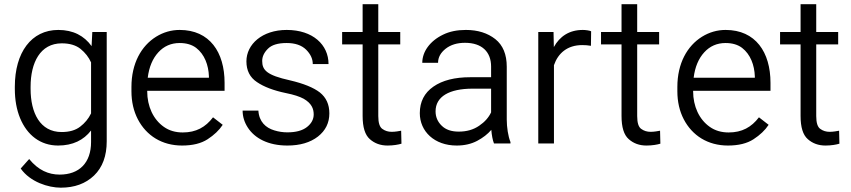

<svg xmlns="http://www.w3.org/2000/svg" viewBox="-20 -680 4034 910"><path d="M50.3 -258.8C50.3 -206.5 58.6 -160.6 75.2 -120.1C108.4 -39.6 171.4 9.8 255.4 9.8C325.2 9.8 376.5 -16.1 411.6 -61.5V-6.8C411.6 91.3 356 147.5 262.7 147.5C210.4 147.5 161.6 127 118.2 73.7L78.1 118.7C123 182.6 209 209.5 268.1 209.5C333 209.5 385.7 190.4 425.8 151.9C465.8 113.3 485.8 59.1 485.8 -10.3V-528.3H417.5L414.1 -461.4C378.9 -510.3 327.1 -538.1 256.3 -538.1C128.4 -538.1 50.3 -431.2 50.3 -269ZM125 -269C125 -382.8 170.4 -474.6 272.9 -474.6C310.1 -474.6 339.8 -465.8 361.8 -448.2C383.8 -430.2 400.4 -409.2 411.6 -384.3V-142.6C399.4 -117.2 381.8 -96.2 359.9 -79.6C337.9 -62.5 308.6 -54.2 272 -54.2C169.9 -54.2 125 -145 125 -258.8Z M842.8 9.8C892.6 9.8 933.1 0 963.9 -20C994.6 -40 1018.6 -62.5 1035.6 -88.4L989.7 -124C954.1 -77.1 909.2 -52.2 846.2 -52.2C811.5 -52.2 781.7 -61 756.8 -78.6C706.5 -113.8 677.7 -175.8 677.7 -247.6V-249.5H1044.4V-287.6C1044.4 -432.1 974.1 -538.1 831.5 -538.1C792 -538.1 754.4 -527.3 719.7 -505.9C649.9 -462.4 603 -379.9 603 -268.1V-247.6C603 -197.8 613.3 -153.3 633.3 -114.7C673.8 -37.1 747.6 9.8 842.8 9.8ZM831.5 -476.1C863.3 -476.1 889.6 -468.3 909.7 -453.1C949.7 -422.4 968.3 -371.1 970.2 -318.4V-311.5H680.2C686.5 -362.8 703.6 -402.8 730.5 -432.1C757.3 -461.4 791 -476.1 831.5 -476.1Z M1466.8 -137.7C1466.8 -114.7 1456.1 -94.7 1435.1 -78.1C1413.6 -61 1382.3 -52.7 1341.8 -52.7C1321.3 -52.7 1300.8 -55.7 1280.3 -62C1239.3 -74.2 1208 -103 1204.6 -155.8H1129.9C1129.9 -127.4 1138.2 -100.6 1154.3 -75.7C1187 -24.9 1250.5 9.8 1341.8 9.8C1401.9 9.8 1450.2 -4.4 1486.8 -32.7C1522.9 -61 1541 -97.7 1541 -142.6C1541 -185.1 1525.9 -217.8 1496.1 -241.7C1465.8 -265.1 1418.5 -284.2 1354 -299.3C1244.1 -323.7 1222.7 -347.7 1222.7 -391.1C1222.7 -412.1 1231.9 -431.2 1250 -449.2C1268.1 -467.3 1297.4 -476.1 1338.9 -476.1C1378.4 -476.1 1409.2 -465.8 1430.7 -444.8C1451.7 -423.8 1462.4 -401.4 1462.4 -376.5H1537.1C1537.1 -467.3 1463.4 -538.1 1338.9 -538.1C1222.7 -538.1 1147.9 -470.2 1147.9 -389.2C1147.9 -345.7 1164.6 -313 1197.8 -291C1230.5 -268.6 1276.4 -251 1335.4 -238.8C1372.6 -231.4 1400.4 -222.2 1419.4 -211.9C1456.5 -190.4 1466.8 -165 1466.8 -137.7Z M1772.9 -528.3V-660.2H1698.7V-528.3H1601.6V-469.7H1698.7V-130.4C1698.7 -77.1 1710 -40.5 1732.9 -20.5C1755.4 -0.5 1783.2 9.8 1816.9 9.8C1844.2 9.8 1868.7 5.4 1882.8 1L1881.3 -60.5C1871.1 -58.6 1853.5 -55.2 1836.4 -55.2C1819.8 -55.2 1805.2 -59.6 1792.5 -68.8C1779.3 -77.6 1772.9 -98.1 1772.9 -129.9V-469.7H1877V-528.3Z M2399.4 0V-6.8C2388.2 -33.7 2381.8 -77.6 2381.8 -113.3V-363.8C2381.8 -421.9 2363.8 -465.8 2327.6 -494.6C2291 -523.4 2244.6 -538.1 2188 -538.1C2146.5 -538.1 2110.4 -530.8 2079.6 -515.6C2017.1 -485.4 1981.4 -434.6 1981.4 -382.3H2056.2C2056.2 -408.2 2068.4 -430.2 2092.3 -449.2C2116.2 -467.8 2146.5 -477.1 2184.1 -477.1C2264.6 -477.1 2307.6 -433.6 2307.6 -364.7V-314H2209C2135.3 -314 2077.1 -299.3 2034.2 -269.5C1991.2 -239.7 1969.7 -197.8 1969.7 -143.6C1969.7 -57.1 2039.1 9.8 2144.5 9.8C2181.2 9.8 2213.4 2.4 2241.2 -12.2C2269 -26.9 2291.5 -44.4 2308.6 -64.5C2310.5 -40.5 2314.9 -15.6 2321.3 0ZM2154.3 -56.2C2119.1 -56.2 2092.3 -65.4 2073.2 -84.5C2054.2 -103 2044.4 -125.5 2044.4 -152.3C2044.4 -222.2 2108.9 -259.8 2220.2 -259.8H2307.6V-147.5C2296.4 -123.5 2277.8 -102.1 2251 -84C2224.1 -65.4 2191.9 -56.2 2154.3 -56.2Z M2781.7 -531.7C2775.4 -535.2 2755.9 -538.1 2742.2 -538.1C2677.7 -538.1 2632.8 -507.3 2605 -457L2603.5 -528.3H2531.2V0H2605.5V-371.1C2625 -427.7 2668.9 -466.3 2739.3 -466.3C2753.4 -466.3 2767.6 -465.3 2780.8 -462.9Z M3000 -528.3V-660.2H2925.8V-528.3H2828.6V-469.7H2925.8V-130.4C2925.8 -77.1 2937 -40.5 2960 -20.5C2982.4 -0.5 3010.3 9.8 3043.9 9.8C3071.3 9.8 3095.7 5.4 3109.9 1L3108.4 -60.5C3098.1 -58.6 3080.6 -55.2 3063.5 -55.2C3046.9 -55.2 3032.2 -59.6 3019.5 -68.8C3006.3 -77.6 3000 -98.1 3000 -129.9V-469.7H3104V-528.3Z M3430.2 9.8C3480 9.8 3520.5 0 3551.3 -20C3582 -40 3606 -62.5 3623 -88.4L3577.1 -124C3541.5 -77.1 3496.6 -52.2 3433.6 -52.2C3398.9 -52.2 3369.1 -61 3344.2 -78.6C3293.9 -113.8 3265.1 -175.8 3265.1 -247.6V-249.5H3631.8V-287.6C3631.8 -432.1 3561.5 -538.1 3418.9 -538.1C3379.4 -538.1 3341.8 -527.3 3307.1 -505.9C3237.3 -462.4 3190.4 -379.9 3190.4 -268.1V-247.6C3190.4 -197.8 3200.7 -153.3 3220.7 -114.7C3261.2 -37.1 3335 9.8 3430.2 9.8ZM3418.9 -476.1C3450.7 -476.1 3477.1 -468.3 3497.1 -453.1C3537.1 -422.4 3555.7 -371.1 3557.6 -318.4V-311.5H3267.6C3273.9 -362.8 3291 -402.8 3317.9 -432.1C3344.7 -461.4 3378.4 -476.1 3418.9 -476.1Z M3848.6 -528.3V-660.2H3774.4V-528.3H3677.2V-469.7H3774.4V-130.4C3774.4 -77.1 3785.6 -40.5 3808.6 -20.5C3831.1 -0.5 3858.9 9.8 3892.6 9.8C3919.9 9.8 3944.3 5.4 3958.5 1L3957 -60.5C3946.8 -58.6 3929.2 -55.2 3912.1 -55.2C3895.5 -55.2 3880.9 -59.6 3868.2 -68.8C3855 -77.6 3848.6 -98.1 3848.6 -129.9V-469.7H3952.6V-528.3Z"/></svg>

Font: Vazirmatn Light
Style: Regular
Weight: 300
Designer: Saber Rastikerdar
Foundry: Saber Rastikerdar
Version: Version 33.003